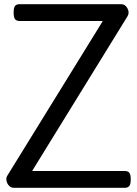

<svg xmlns="http://www.w3.org/2000/svg" viewBox="-20 -895 653 915"><path d="M45 0Q33 0 23.5 -9.5Q14 -19 11 -33Q8 -47 15 -58L470 -795H73Q58 -795 51.5 -804Q45 -813 45 -835Q45 -858 51.5 -866.5Q58 -875 73 -875H558Q577 -875 587.5 -855Q598 -835 588 -818L133 -80H575Q590 -80 596.5 -71.5Q603 -63 603 -40Q603 -18 596.5 -9Q590 0 575 0Z"/></svg>

Font: Playwrite IT Moderna
Style: Regular
Weight: 400
Designer: Veronika Burian, José Scaglione
Foundry: TypeTogether
Version: Version 1.002